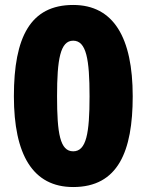

<svg xmlns="http://www.w3.org/2000/svg" viewBox="-20 -744 591 774"><path d="M515 -356C515 -592 438 -724 275 -724C103 -724 36 -595 36 -356C36 -121 112 10 275 10C456 10 515 -134 515 -356ZM210 -356C210 -505 223 -580 275 -580C328 -580 341 -505 341 -356C341 -206 328 -134 275 -134C222 -134 210 -206 210 -356Z"/></svg>

Font: Noto Sans Bengali SemiCondensed ExtraBold
Style: Regular
Weight: 800
Width: 4
Designer: Joana Ranito - Universal Thirst; Jelle Bosma - Monotype Design Team
Foundry: Universal Thirst ehf.
Version: Version 3.000